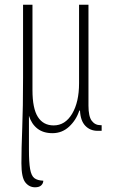

<svg xmlns="http://www.w3.org/2000/svg" viewBox="-20 -556 483 816"><path d="M129 240Q104 240 87.5 219Q71 198 71 138Q71 78 74.5 -11Q78 -100 78 -225V-536H118V-173Q118 -95 141 -59Q164 -23 208 -23Q257 -23 286.5 -72.5Q316 -122 316 -202V-536H356V-107Q356 -61 370 -42.5Q384 -24 407 -24H412V0H395Q363 0 342.5 -21.5Q322 -43 320 -86H317Q304 -46 274 -18Q244 10 203 10Q164 10 139 -9.5Q114 -29 103 -64Q103 25 103 79.5Q103 134 108 162.5Q113 191 126 201Q139 211 164 212Q164 223 155.5 231.5Q147 240 129 240Z"/></svg>

Font: Noto Serif ExtraCondensed ExtraLight
Style: Regular
Weight: 200
Width: 2
Designer: Monotype Design Team
Foundry: Monotype Imaging Inc.
Version: Version 2.015